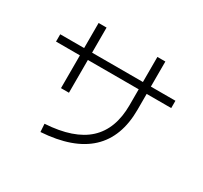

<svg xmlns="http://www.w3.org/2000/svg" viewBox="-162 -1001 1324 1253"><g transform="rotate(30 500.0 -375.0)"><path d="M273 28 269 -32Q483 -45 586 -140Q689 -235 689 -415V-534H306V-287H246V-534H66V-589H246V-778H306V-589H689V-778H749V-589H934V-534H749V-415Q749 -3 273 28Z"/></g></svg>

Font: Murecho Light
Style: Regular
Weight: 300
Designer: Neil Summerour
Foundry: Positype
Version: Version 1.010; ttfautohint (v1.8.3)